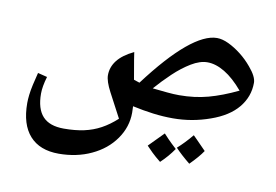

<svg xmlns="http://www.w3.org/2000/svg" viewBox="-71 -516 1273 885"><g transform="rotate(10 565.5 -74.0)"><path d="M251 252Q162 252 115 199.5Q68 147 68 47Q68 30 70.5 8.5Q73 -13 79 -40Q85 -67 93 -98L137 -87Q123 -40 123 -7Q123 64 155 99Q187 134 254 134Q307 134 348.5 125Q390 116 426 96.5Q462 77 497 45Q462 -21 437 -68.5Q412 -116 412 -144Q412 -182 436.5 -213.5Q461 -245 513 -270Q513 -269 518.5 -234Q524 -199 534 -144L561 -135Q661 -268 740.5 -334Q820 -400 878 -400Q903 -400 932.5 -386Q962 -372 991.5 -349Q1021 -326 1045 -297Q1081 -255 1081 -226Q1081 -161 1039 -110Q997 -59 914 -30Q830 0 741 0Q695 0 648 -6Q601 -12 551 -23Q551 -16 551.5 -8.5Q552 -1 552 7Q552 74 512 131Q472 188 403 220Q369 236 330.5 244Q292 252 251 252ZM751 -110Q823 -110 886 -127Q949 -144 1022 -179Q978 -231 935.5 -256.5Q893 -282 854 -282Q819 -282 778.5 -257.5Q738 -233 699 -196Q660 -159 626 -120Q663 -116 694.5 -113Q726 -110 751 -110ZM852 193Q809 158 783 130Q815 102 850 60Q853 63 868.5 78.5Q884 94 912 123Q902 138 887 155.5Q872 173 852 193ZM718 208Q693 188 676.5 172Q660 156 649 144Q666 127 683 109.5Q700 92 717 75Q723 82 738.5 98Q754 114 779 137Q766 156 751 173.5Q736 191 718 208Z"/></g></svg>

Font: Noto Naskh Arabic
Style: Regular
Weight: 400
Designer: Monotype Design Team, David Williams, Mohamad Dakak and Nizar Qandah
Foundry: Monotype Imaging Inc.
Version: Version 2.013